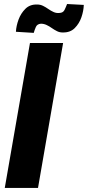

<svg xmlns="http://www.w3.org/2000/svg" viewBox="-20 -922 431 942"><path d="M289.6 -710.9 166.5 0H3.4L127 -710.9ZM309.1 -902.3 391.1 -897.9Q390.1 -868.2 379.4 -837.2Q368.7 -806.2 346.7 -784.2Q324.7 -762.2 289.1 -762.7Q273.4 -762.2 259.8 -769Q246.1 -775.9 234.1 -784.4Q222.2 -793 208.7 -799.3Q195.3 -805.7 180.7 -805.7Q162.1 -804.2 155.8 -789.3Q149.4 -774.4 145.5 -760.7L58.1 -766.1Q59.6 -794.9 71 -825.9Q82.5 -856.9 104.7 -878.9Q127 -900.9 162.1 -899.9Q177.7 -899.9 191.2 -893.3Q204.6 -886.7 217 -877.9Q229.5 -869.1 242.9 -863Q256.3 -856.9 271 -858.4Q289.6 -858.9 296.6 -873.3Q303.7 -887.7 309.1 -902.3Z"/></svg>

Font: Roboto Condensed Black
Style: Italic
Weight: 900
Italic angle: -12°
Designer: Christian Robertson
Foundry: Google
Version: Version 3.008; 2023